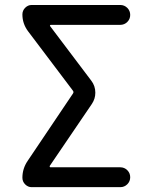

<svg xmlns="http://www.w3.org/2000/svg" viewBox="-20 -775 607 774"><path d="M185.5 -674.8Q182.6 -674.8 181.6 -672.9Q180.7 -670.9 182.6 -668.9L347.7 -450.2Q364.3 -428.7 364.3 -401.4Q364.3 -377 350.6 -356.4L180.7 -106.4Q179.7 -104.5 180.7 -102.5Q181.6 -100.6 183.6 -100.6H464.8Q481.4 -100.6 493.2 -88.9Q504.9 -77.1 504.9 -60.5Q504.9 -43.9 493.2 -32.2Q481.4 -20.5 464.8 -20.5H107.4Q92.8 -20.5 81.5 -31.7Q70.3 -43 70.3 -58.6Q70.3 -95.7 91.8 -127L274.4 -398.4Q278.3 -404.3 273.4 -410.2L92.8 -649.4Q70.3 -679.7 70.3 -716.8Q70.3 -732.4 81.5 -743.7Q92.8 -754.9 107.4 -754.9H464.8Q481.4 -754.9 493.2 -743.2Q504.9 -731.4 504.9 -714.8Q504.9 -698.2 493.2 -686.5Q481.4 -674.8 464.8 -674.8Z"/></svg>

Font: Gen Jyuu Gothic Regular
Style: Regular
Weight: 400
Designer: [Source Han Sans]
Ryoko NISHIZUKA  (kana & ideographs); Paul D. Hunt (Latin, Greek & Cyrillic); Wenlong ZHANG  (bopomofo
Version: Version 1.002.20150607